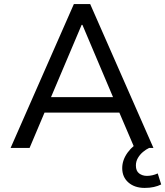

<svg xmlns="http://www.w3.org/2000/svg" viewBox="-20 -725 810 941"><path d="M32 0 342 -705H422L732 0H639L553 -201L597 -173H167L210 -201L125 0ZM380 -603 222 -230 197 -249H567L542 -230L384 -603ZM689 196Q640 196 609.5 169.5Q579 143 579 99Q579 59 606 22Q633 -15 678 -37L711 0Q696 7 681 19.5Q666 32 656 49Q646 66 646 86Q646 113 662 125Q678 137 700 137Q713 137 726.5 134Q740 131 753 125L770 179Q754 187 734 191.5Q714 196 689 196Z"/></svg>

Font: Nunito Sans 8pt
Style: Regular
Weight: 400
Version: Version 3.101;gftools[0.9.27]